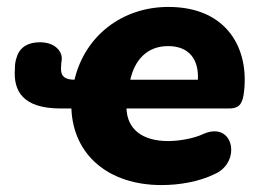

<svg xmlns="http://www.w3.org/2000/svg" viewBox="-20 -523 732 554"><path d="M446 11C496 11 553 2 600 -21C677 -55 655 -174 568 -137C539 -123 496 -116 465 -116C391 -116 347 -150 345 -210H640C664 -210 678 -217 683 -250C702 -381 636 -503 466 -503C333 -503 225 -420 195 -293C166 -293 156 -304 156 -324C156 -333 157 -343 158 -350C161 -374 139 -401 96 -401C55 -401 34 -382 27 -354C25 -348 23 -339 23 -325C18 -260 46 -210 155 -210H186C191 -76 293 11 446 11ZM356 -293C368 -347 402 -390 465 -390C527 -390 554 -350 551 -293Z"/></svg>

Font: SN Pro Heavy
Style: Italic
Weight: 800
Italic angle: -9°
Designer: Tobias Whetton
Foundry: Supernotes
Version: Version 1.001;Glyphs 3.2 (3249)